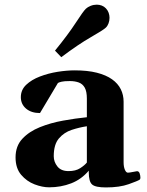

<svg xmlns="http://www.w3.org/2000/svg" viewBox="-20 -800 636 832"><path d="M47.4 -118.2Q47.4 -167 76.7 -198.5Q106 -230 152.6 -248.8Q199.2 -267.6 253.2 -277.3Q307.1 -287.1 356.4 -292V-372.6Q356.4 -403.8 347.2 -420.2Q337.9 -436.5 321.3 -442.6Q304.7 -448.7 282.7 -448.7Q258.3 -448.7 247.1 -446Q235.8 -443.4 231 -440.4L153.3 -310.1Q115.7 -310.1 93 -329.3Q70.3 -348.6 70.3 -378.9Q70.3 -410.6 93.5 -432.6Q116.7 -454.6 153.1 -468.5Q189.5 -482.4 229.5 -488.8Q269.5 -495.1 303.7 -495.1Q359.4 -495.1 399.7 -484.9Q439.9 -474.6 465.6 -456.3Q491.2 -438 503.4 -413.3Q515.6 -388.7 515.6 -359.4V-96.7Q515.6 -77.6 521 -64.7Q526.4 -51.8 534.2 -51.8Q541 -51.8 555.9 -54.9Q570.8 -58.1 573.7 -58.1Q582 -58.1 585.2 -48.6Q588.4 -39.1 588.4 -30.3Q588.4 -23.9 585.4 -21.5Q577.6 -16.1 538.1 -2Q498.5 12.2 439 12.2Q393.6 12.2 379.2 -0.5Q364.7 -13.2 364.7 -53.2V-60.5Q333 -22.9 288.6 -5.6Q244.1 11.7 192.9 11.7Q163.6 11.7 129.6 -1.2Q95.7 -14.2 71.5 -42.7Q47.4 -71.3 47.4 -118.2ZM212.9 -123Q212.9 -98.6 228.8 -78.6Q244.6 -58.6 276.9 -58.6Q308.1 -58.6 327.6 -71.3Q347.2 -84 356.4 -95.7V-252.9Q323.7 -248 290.5 -237.1Q257.3 -226.1 235.1 -200Q212.9 -173.8 212.9 -123ZM245.6 -552.2 218.3 -580.6Q274.9 -649.9 307.9 -700.7Q340.8 -751.5 352.1 -762.2Q359.9 -769.5 372.8 -774.7Q385.7 -779.8 399.4 -779.8Q410.6 -779.8 420.9 -775.9Q431.2 -772 439 -763.7Q447.3 -754.9 450.9 -744.4Q454.6 -733.9 454.6 -722.7Q454.6 -710 450.2 -698.5Q445.8 -687 438.5 -680.2Q427.2 -669.4 373.8 -638.9Q320.3 -608.4 245.6 -552.2Z"/></svg>

Font: Gelasio
Style: Bold
Weight: 700
Designer: Eben Sorkin
Foundry: Eben Sorkin
Version: Version 1.008